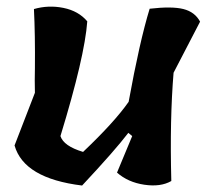

<svg xmlns="http://www.w3.org/2000/svg" viewBox="-20 -574 649 594"><path d="M599 -507 517 -349Q505 -205 510 -14Q477 5 426.5 -2.5Q376 -10 342 -40L389 -153L377 -163Q336 -109 234 0Q54 -22 25 -124L88 -287Q87 -326 88 -363Q89 -466 85 -546Q130 -559 176.5 -549.5Q223 -540 250 -508Q242 -398 167 -153Q177 -122 237 -104Q334 -196 378 -259Q412 -446 443 -547Q512 -555 547.5 -546Q583 -537 599 -507Z"/></svg>

Font: Tillana SemiBold
Style: Regular
Weight: 600
Designer: Lipi Raval (Devanagari, Latin), Jonny Pinhorn (Latin)
Foundry: Indian Type Foundry
Version: Version 2.003;PS 1.0;hotconv 1.0.79;makeotf.lib2.5.61930; tt